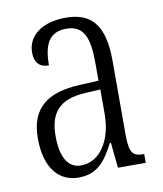

<svg xmlns="http://www.w3.org/2000/svg" viewBox="-68 -600 565 666"><g transform="rotate(-10 214.5 -267.0)"><path d="M156 10C225 10 253 -32 283 -89H287L296 0H394V-31H391C354 -31 342 -44 342 -108V-369C342 -497 296 -544 207 -544C124 -544 72 -504 72 -445C72 -410 89 -391 122 -391C122 -466 143 -506 203 -506C264 -506 282 -461 282 -372V-309L218 -306C98 -301 40 -253 40 -148C40 -41 89 10 156 10ZM172 -30C123 -30 102 -76 102 -145C102 -225 135 -270 229 -275L283 -278V-191C283 -100 239 -30 172 -30Z"/></g></svg>

Font: Noto Serif Lao ExtraCondensed Light
Style: Regular
Weight: 300
Width: 2
Designer: Monotype Design Team
Foundry: Monotype Imaging Inc.
Version: Version 2.003